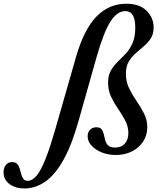

<svg xmlns="http://www.w3.org/2000/svg" viewBox="-276 -842 896 1056"><path d="M418 -821.5Q491.5 -821.5 530.2 -782.8Q569 -744 569 -691Q569 -655 553.5 -631Q538 -607 515.5 -588Q493 -569 470.2 -549.2Q447.5 -529.5 432 -503Q416.5 -476.5 416.5 -436Q416.5 -392.5 434.2 -356.2Q452 -320 475.2 -286.2Q498.5 -252.5 516.2 -217.5Q534 -182.5 534 -141.5Q534 -98 511.2 -63.5Q488.5 -29 449.2 -9.2Q410 10.5 361 10.5Q319.5 10.5 284.2 -3.5Q249 -17.5 227.5 -41Q206 -64.5 206 -92.5Q206 -114.5 219.2 -128.2Q232.5 -142 254 -142Q274.5 -142 283 -130.8Q291.5 -119.5 295 -102.8Q298.5 -86 303 -69.5Q307.5 -53 319.5 -41.8Q331.5 -30.5 357 -30.5Q392.5 -30.5 411.2 -52.8Q430 -75 430 -109.5Q430 -146 413.2 -178Q396.5 -210 374.5 -241.8Q352.5 -273.5 335.5 -308.8Q318.5 -344 318.5 -387.5Q318.5 -427.5 333.8 -454Q349 -480.5 371.2 -502Q393.5 -523.5 415.8 -547.2Q438 -571 453 -605Q468 -639 468 -691Q468 -781 413 -781Q368.5 -781 331.5 -723.5Q294.5 -666 255 -527.5L156.5 -178.5Q118.5 -43 72.2 38.8Q26 120.5 -27.8 157.5Q-81.5 194.5 -141.5 194.5Q-192 194.5 -224.2 170Q-256.5 145.5 -256.5 106Q-256.5 82.5 -244.2 66Q-232 49.5 -209 49.5Q-190.5 49.5 -181.2 60Q-172 70.5 -167.5 86Q-163 101.5 -158.8 117Q-154.5 132.5 -146.8 142.8Q-139 153 -122.5 152.5Q-97.5 152 -73.8 123.2Q-50 94.5 -24.8 30.2Q0.5 -34 31 -141L142 -528.5Q186 -681 254.8 -751.2Q323.5 -821.5 418 -821.5Z"/></svg>

Font: Libre Caslon Condensed SemiBold Italic
Style: Regular
Weight: 600
Italic angle: -22.583°
Designer: Pablo Impallari, Rodrigo Fuenzalida, Katja Schimmel, Ertekin Erdin
Foundry: Pablo Impallari, Rodrigo Fuenzalida
Version: Version 2.000; ttfautohint (v1.8.4.7-5d5b);gftools[0.9.33]